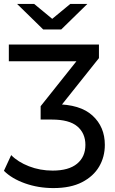

<svg xmlns="http://www.w3.org/2000/svg" viewBox="-40 -757 587 978"><path d="M232 201Q155 201 87.5 177Q20 153 -20 113L17 33Q51 68 107.5 90Q164 112 228 112Q310 112 352.5 77Q395 42 395 -19Q395 -78 354 -113Q313 -148 224 -148H167V-216L378 -481L387 -445H5V-530H464V-461L252 -195L209 -226H241Q368 -226 431 -168.5Q494 -111 494 -19Q494 42 465 91.5Q436 141 378 171Q320 201 232 201ZM180 -607 47 -737H134L266 -628H186L318 -737H405L272 -607Z"/></svg>

Font: MOST Montserrat Medium
Style: Regular
Weight: 500
Designer: Julieta Ulanovsky
Foundry: Julieta Ulanovsky
Version: Version 8.000;March 11, 2024;FontCreator 15.0.0.2926 64-bit